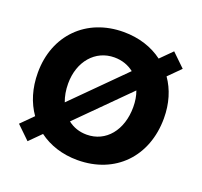

<svg xmlns="http://www.w3.org/2000/svg" viewBox="-106 -693 864 823"><g transform="rotate(20 326.0 -281.0)"><path d="M325 11C497 11 613 -109 613 -284C613 -351 595 -410 562 -457L616 -511L556 -569L504 -517C456 -553 395 -573 325 -573C155 -573 38 -454 38 -284C38 -213 57 -152 91 -104L37 -50L97 8L149 -44C196 -9 256 11 325 11ZM176 -284C176 -385 238 -457 325 -457C360 -457 390 -446 414 -427L190 -203C181 -227 176 -254 176 -284ZM239 -134 461 -356C469 -335 473 -310 473 -284C473 -179 413 -105 325 -105C292 -105 263 -115 239 -134Z"/></g></svg>

Font: Swile Sans
Style: Bold
Weight: 700
Designer: Lord
Foundry: Lord
Version: Version 1.477;FEAKit 1.0